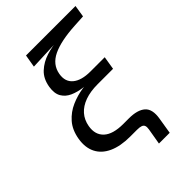

<svg xmlns="http://www.w3.org/2000/svg" viewBox="-253 -827 1066 1066"><g transform="rotate(-45 279.5 -294.0)"><path d="M340.3 140.1 356.4 45.9Q359.4 28.3 355.7 18.3Q352.1 8.3 340.6 4.2Q329.1 0 307.6 0H254.9Q179.2 0 128.4 -23.2Q77.6 -46.4 55.7 -89.8Q33.7 -133.3 43.5 -193.4Q53.7 -253.9 86.7 -291.3Q119.6 -328.6 165 -348.4Q210.4 -368.2 258.3 -375.2Q306.2 -382.3 346.2 -382.3L344.2 -372.1Q304.2 -372.1 263.7 -377Q223.1 -381.8 190.7 -396.2Q158.2 -410.6 141.6 -438.7Q125 -466.8 132.3 -512.7Q141.1 -567.9 175.3 -599.6Q209.5 -631.3 256.3 -646Q303.2 -660.6 349.6 -663.6V-661.1L151.4 -652.8L164.1 -727.5H552.7L541.5 -657.2L473.1 -653.3Q358.9 -647 296.1 -616.9Q233.4 -586.9 222.7 -524.4Q213.4 -470.7 248.5 -441.2Q283.7 -411.6 354.5 -411.6H466.3L453.6 -333.5H332.5Q275.9 -333.5 233.6 -318.4Q191.4 -303.2 166 -274.4Q140.6 -245.6 133.3 -204.1Q123 -144.5 159.7 -110.6Q196.3 -76.7 277.3 -76.7H320.8Q388.2 -76.7 419.7 -48.8Q451.2 -21 440.4 44.4L424.8 140.1Z"/></g></svg>

Font: Adwaita Sans
Style: Italic
Weight: 400
Italic angle: -9.39999°
Designer: Rasmus Andersson
Foundry: rsms
Version: Version 4.001;git-9221beed3